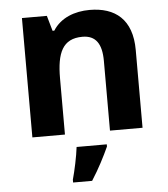

<svg xmlns="http://www.w3.org/2000/svg" viewBox="-54 -698 766 875"><g transform="rotate(-5 328.5 -260.5)"><path d="M388 -649C320 -649 255 -625 220 -569H212L192 -639H78V-93H227V-350C227 -466 254 -530 345 -530C406 -530 433 -490 433 -412V-93H582V-449C582 -589 505 -649 388 -649ZM413 -22V-32H275C270 11 256 76 245 115V128H332C366 75 393 22 413 -22Z"/></g></svg>

Font: Noto Sans Telugu UI
Style: Bold
Weight: 700
Designer: Jelle Bosma - Monotype Design Team
Foundry: Monotype Imaging Inc.
Version: Version 2.005